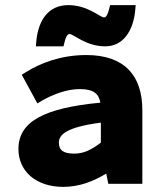

<svg xmlns="http://www.w3.org/2000/svg" viewBox="-20 -718 643 750"><path d="M227 12C291 12 345 -10 395 -40L403 0H536V-288C536 -421 468 -503 317 -503C217 -503 137 -471 81 -436L65 -426L126 -314L144 -325C189 -350 241 -370 292 -370C348 -370 366 -350 372 -317C152 -296 52 -243 52 -136C52 -48 122 12 227 12ZM374 -239V-161C336 -132 307 -118 270 -118C229 -118 210 -130 210 -161C210 -191 237 -221 374 -239ZM120 -537H228L232 -553C240 -586 249 -585 252 -585C268 -585 315 -537 391 -537C461 -537 500 -597 508 -676L510 -698H410L406 -682C398 -649 389 -650 386 -650C371 -650 323 -698 247 -698C168 -698 130 -638 122 -559Z"/></svg>

Font: Falling Sky
Style: ExBd
Weight: 400
Designer: Paul D. Hunt
Foundry: Adobe Systems Incorporated
Version: Version 1.02